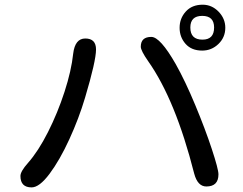

<svg xmlns="http://www.w3.org/2000/svg" viewBox="-20 -814 1040 821"><path d="M810.5 -71.3Q730.5 -386.7 613.3 -552.7Q582 -597.7 582 -614.3Q582 -656.2 627 -656.2Q665 -656.2 731.4 -540Q772.5 -466.8 814.9 -364.7Q857.4 -262.7 885.7 -176.8Q914.1 -90.8 914.1 -68.4Q914.1 -16.6 862.3 -16.6Q825.2 -16.6 810.5 -71.3ZM67.4 -61.5Q67.4 -81.1 99.6 -117.2Q143.6 -167 185.1 -249Q226.6 -331.1 255.9 -421.4Q285.2 -511.7 293 -585Q300.8 -649.4 344.7 -649.4Q390.6 -649.4 390.6 -602.5Q390.6 -553.7 343.8 -396.5Q317.4 -307.6 276.4 -218.3Q235.4 -128.9 191.9 -70.8Q148.4 -12.7 115.2 -12.7Q67.4 -12.7 67.4 -61.5ZM748 -695.3Q748 -735.4 774.4 -764.6Q800.8 -793.9 846.7 -793.9Q885.7 -793.9 914.6 -764.2Q943.4 -734.4 943.4 -695.3Q943.4 -654.3 914.1 -626Q884.8 -597.7 844.7 -597.7Q798.8 -597.7 773.4 -626.5Q748 -655.3 748 -695.3ZM895.5 -696.3Q895.5 -746.1 844.7 -746.1Q793.9 -746.1 793.9 -696.3Q793.9 -644.5 845.7 -644.5Q895.5 -644.5 895.5 -696.3Z"/></svg>

Font: jf-openhuninn-2.1
Style: Regular
Weight: 400
Designer: [Kosugi Maru]
Designed by MOTOYA      

[Varela Round]
Joe Prince (Latin component); Avraham Cornfeld (Hebrew component)
Foundry: justfont Co., Ltd.
Version: 2.1